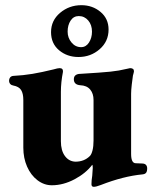

<svg xmlns="http://www.w3.org/2000/svg" viewBox="-20 -700 596 741"><path d="M333 11Q333 -4 336 -22L338 -52Q338 -62 336 -64Q311 -31 267.5 -8Q224 15 180 15Q150 15 124.5 -4.5Q99 -24 84.5 -57Q70 -90 70 -130V-314Q70 -339 61.5 -352.5Q53 -366 31 -370Q24 -371 19.5 -376Q15 -381 15 -389Q15 -396 19 -401Q23 -406 30 -407Q70 -409 105.5 -415Q141 -421 186 -432Q203 -437 210 -437Q224 -437 223 -423Q215 -382 215 -346V-155Q215 -119 230.5 -98Q246 -77 271 -76Q305 -76 327 -98Q333 -104 337 -119.5Q341 -135 341 -158V-314Q341 -339 328 -354.5Q315 -370 290 -371Q265 -373 265 -394Q265 -405 272 -410Q279 -415 290 -415Q373 -420 406.5 -423.5Q440 -427 468 -434Q480 -437 482 -437Q497 -437 497 -425Q497 -422 493 -408Q491 -396 488.5 -373.5Q486 -351 486 -338V-106Q486 -70 504 -70L528 -69Q538 -69 543 -64Q548 -59 548 -50Q548 -39 544 -33.5Q540 -28 530 -27Q456 -20 369 14Q351 21 342 21Q333 21 333 11ZM177 -576Q177 -621 212 -650.5Q247 -680 294 -680Q337 -680 368 -654Q399 -628 399 -586Q399 -540 364.5 -510Q330 -480 283 -480Q239 -480 208 -506Q177 -532 177 -576ZM335 -578Q335 -604 320.5 -621Q306 -638 284 -638Q264 -638 252.5 -620.5Q241 -603 241 -578Q241 -554 256 -536Q271 -518 293 -518Q312 -518 323.5 -536Q335 -554 335 -578Z"/></svg>

Font: EB Garamond ExtraBold
Style: Regular
Weight: 800
Designer: Georg Duffner and Octavio Pardo
Foundry: Georg Duffner
Version: Version 1.000